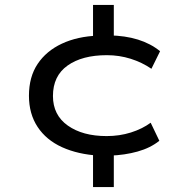

<svg xmlns="http://www.w3.org/2000/svg" viewBox="-20 -641 788 776"><path d="M356 115V-34L380 -12Q295 -17 231 -46Q167 -75 132 -128Q97 -181 97 -254Q97 -330 132 -382.5Q167 -435 230 -464.5Q293 -494 377 -497L356 -475V-621H440V-478L421 -498Q486 -497 537.5 -481Q589 -465 627 -434L592 -363Q554 -389 508 -403.5Q462 -418 412 -418Q312 -418 253 -376Q194 -334 194 -253Q194 -176 254 -133.5Q314 -91 411 -91Q463 -91 509 -105.5Q555 -120 589 -145L624 -72Q588 -43 536 -28.5Q484 -14 424 -12L440 -31V115Z"/></svg>

Font: Nunito Sans 7pt Expanded
Style: Regular
Weight: 400
Width: 7
Designer: Vernon Adams
Foundry: Vernon Adams
Version: Version 3.101;gftools[0.9.27]